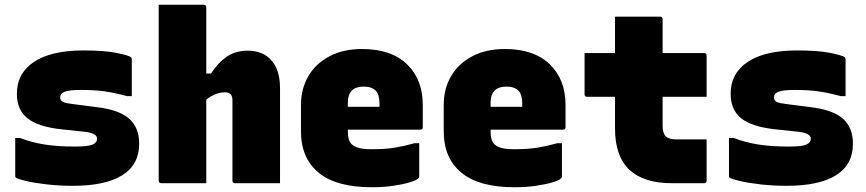

<svg xmlns="http://www.w3.org/2000/svg" viewBox="-20 -770 3640 807"><path d="M295 -154Q351 -154 369.5 -162.5Q388 -171 388 -187Q388 -210 337 -216L234 -227Q138 -238 94.5 -273.5Q51 -309 51 -376Q51 -462 123 -510Q195 -558 331 -558Q419 -558 470.5 -547.5Q522 -537 531 -529Q534 -526 534 -519V-366H514Q462 -380 420 -386Q378 -392 321 -392Q271 -392 252 -384.5Q233 -377 233 -360Q233 -347 245 -341.5Q257 -336 283 -333L384 -320Q480 -309 522.5 -271.5Q565 -234 565 -166Q565 -78 494 -33.5Q423 11 286 11Q229 11 176.5 5Q124 -1 88.5 -9.5Q53 -18 46 -24Q44 -26 44 -31V-190H64Q114 -171 168 -162.5Q222 -154 295 -154Z M658 0Q647 0 647 -11V-750H836Q847 -750 847 -739V-461H867Q895 -505 932 -531Q969 -557 1021 -557Q1085 -557 1121 -516Q1157 -475 1157 -399V0H968Q957 0 957 -11V-349Q957 -382 926 -382Q908 -382 888 -375Q868 -368 847 -351V0Z M1502 -564Q1624 -564 1690.5 -500Q1757 -436 1757 -329V-235Q1757 -225 1746 -225H1442V-217Q1442 -200 1445.5 -186.5Q1449 -173 1458 -164Q1469 -153 1490.5 -147.5Q1512 -142 1553 -143Q1600 -143 1640 -149.5Q1680 -156 1722 -168H1742V-28Q1742 -24 1738 -20Q1730 -12 1702 -3.5Q1674 5 1632.5 11Q1591 17 1542 17Q1394 17 1319.5 -44Q1245 -105 1245 -219V-328Q1245 -397 1276 -450Q1307 -503 1365 -533.5Q1423 -564 1502 -564ZM1509 -406Q1442 -406 1442 -338V-321H1575V-336Q1575 -373 1559 -389Q1542 -406 1509 -406Z M2102 -564Q2224 -564 2290.5 -500Q2357 -436 2357 -329V-235Q2357 -225 2346 -225H2042V-217Q2042 -200 2045.5 -186.5Q2049 -173 2058 -164Q2069 -153 2090.5 -147.5Q2112 -142 2153 -143Q2200 -143 2240 -149.5Q2280 -156 2322 -168H2342V-28Q2342 -24 2338 -20Q2330 -12 2302 -3.5Q2274 5 2232.5 11Q2191 17 2142 17Q1994 17 1919.5 -44Q1845 -105 1845 -219V-328Q1845 -397 1876 -450Q1907 -503 1965 -533.5Q2023 -564 2102 -564ZM2109 -406Q2042 -406 2042 -338V-321H2175V-336Q2175 -373 2159 -389Q2142 -406 2109 -406Z M2437 -547H2565V-700H2754Q2765 -700 2765 -689V-547H2939Q2950 -547 2950 -536V-363H2765V-242Q2765 -211 2778 -197Q2792 -184 2826 -184H2950V-11Q2950 0 2939 0H2803Q2686 0 2625.5 -56.5Q2565 -113 2565 -230V-363H2448Q2437 -363 2437 -374Z M3295 -154Q3351 -154 3369.5 -162.5Q3388 -171 3388 -187Q3388 -210 3337 -216L3234 -227Q3138 -238 3094.5 -273.5Q3051 -309 3051 -376Q3051 -462 3123 -510Q3195 -558 3331 -558Q3419 -558 3470.5 -547.5Q3522 -537 3531 -529Q3534 -526 3534 -519V-366H3514Q3462 -380 3420 -386Q3378 -392 3321 -392Q3271 -392 3252 -384.5Q3233 -377 3233 -360Q3233 -347 3245 -341.5Q3257 -336 3283 -333L3384 -320Q3480 -309 3522.5 -271.5Q3565 -234 3565 -166Q3565 -78 3494 -33.5Q3423 11 3286 11Q3229 11 3176.5 5Q3124 -1 3088.5 -9.5Q3053 -18 3046 -24Q3044 -26 3044 -31V-190H3064Q3114 -171 3168 -162.5Q3222 -154 3295 -154Z"/></svg>

Font: Recursive Mn Lnr St Blk
Style: Regular
Weight: 900
Monospace: yes
Version: Version 1.079;hotconv 1.0.112;makeotfexe 2.5.65598; ttfautoh